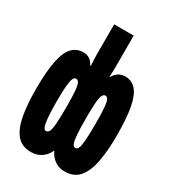

<svg xmlns="http://www.w3.org/2000/svg" viewBox="-186 -861 873 971"><g transform="rotate(30 250.0 -375.0)"><path d="M149 10Q95 10 65.5 -25Q36 -60 24 -125Q12 -190 12 -278Q12 -384 25 -445.5Q38 -507 64 -533.5Q90 -560 128 -560Q150 -560 165.5 -549Q181 -538 190 -519H194Q192 -549 191.5 -559Q191 -569 191 -585V-760H305V-585Q305 -569 305 -559Q305 -549 303 -519H306Q316 -537 332.5 -548.5Q349 -560 373 -560Q409 -560 434 -533.5Q459 -507 471.5 -445.5Q484 -384 484 -278Q484 -190 471.5 -125Q459 -60 429 -25Q399 10 344 10Q311 10 286 -8Q261 -26 248 -56Q235 -26 209.5 -8Q184 10 149 10ZM161 -120Q173 -120 179.5 -133Q186 -146 188.5 -181.5Q191 -217 191 -282Q191 -342 188 -373Q185 -404 178.5 -415Q172 -426 162 -426Q153 -426 147 -415Q141 -404 137.5 -372.5Q134 -341 134 -280Q134 -215 137.5 -180.5Q141 -146 147 -133Q153 -120 161 -120ZM333 -120Q343 -120 349 -131.5Q355 -143 358 -177.5Q361 -212 361 -280Q361 -341 358 -372.5Q355 -404 349 -415Q343 -426 333 -426Q324 -426 317.5 -415Q311 -404 308 -373Q305 -342 305 -282Q305 -215 308 -180Q311 -145 317 -132.5Q323 -120 333 -120Z"/></g></svg>

Font: Noto Sans Mono ExtraCondensed Black
Style: Regular
Weight: 900
Width: 2
Designer: Monotype Design Team
Foundry: Monotype Imaging Inc.
Version: Version 2.014